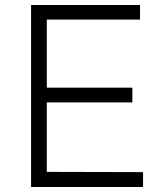

<svg xmlns="http://www.w3.org/2000/svg" viewBox="-20 -743 652 763"><path d="M103.5 0V-723H536.5V-665H166V-394.5H506V-336H166V-60L548.5 -59V0Z"/></svg>

Font: Public Sans ExtraLight
Style: Regular
Weight: 250
Designer: The Public Sans Project Authors: Dan O. Williams and USWDS (Libre Franklin designed by Pablo Impallari and Rodrigo Fuenz
Version: Version 1.007